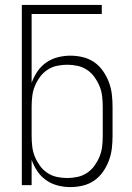

<svg xmlns="http://www.w3.org/2000/svg" viewBox="-20 -755 540 783"><path d="M267 8Q241 8 215.5 1.5Q190 -5 168.5 -20Q147 -35 132.5 -56.5Q118 -78 109 -103V0H69V-735H395V-698H109V-417Q118 -442 132.5 -463.5Q147 -485 168.5 -500Q190 -515 215.5 -521.5Q241 -528 267 -528Q292 -528 317.5 -522Q343 -516 364 -501.5Q385 -487 400 -465.5Q415 -444 424 -420Q433 -396 436 -371Q439 -346 439 -320V-200Q439 -174 436 -149Q433 -124 424 -100Q415 -76 400 -54.5Q385 -33 364 -18.5Q343 -4 317.5 2Q292 8 267 8ZM254 -29Q275 -29 296 -33.5Q317 -38 335 -50Q353 -62 365.5 -79.5Q378 -97 386 -116.5Q394 -136 396.5 -157.5Q399 -179 399 -200V-320Q399 -341 396.5 -362.5Q394 -384 386 -403.5Q378 -423 365.5 -440.5Q353 -458 335 -470Q317 -482 296 -486.5Q275 -491 254 -491Q233 -491 212 -486.5Q191 -482 173 -470Q155 -458 142.5 -440.5Q130 -423 122 -403.5Q114 -384 111.5 -362.5Q109 -341 109 -320V-200Q109 -179 111.5 -157.5Q114 -136 122 -116.5Q130 -97 142.5 -79.5Q155 -62 173 -50Q191 -38 212 -33.5Q233 -29 254 -29Z"/></svg>

Font: Iosevka Extralight
Style: Regular
Weight: 200
Monospace: yes
Designer: Belleve Invis
Foundry: Belleve Invis
Version: Version 32.0.1; ttfautohint (v1.8.4)